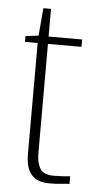

<svg xmlns="http://www.w3.org/2000/svg" viewBox="-47 -619 318 650"><g transform="rotate(5 112.0 -294.5)"><path d="M148 0Q126 0 110.5 -5.5Q95 -11 85 -22.5Q75 -34 70 -51Q65 -68 65 -92V-470H22V-490L66 -495L74 -589H100V-495H214V-470H100V-98Q100 -67 111.5 -47Q123 -27 159 -27Q173 -27 189 -28Q205 -29 214 -30V-4Q204 -4 186 -2Q168 0 148 0Z"/></g></svg>

Font: Alumni Sans ExtraLight
Style: Regular
Weight: 250
Version: Version 1.018